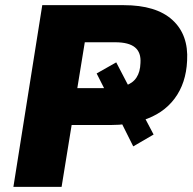

<svg xmlns="http://www.w3.org/2000/svg" viewBox="-20 -725 747 745"><path d="M32 0 144 -705H460Q586 -705 649 -647.5Q712 -590 706 -489Q702 -402 657.5 -342.5Q613 -283 533 -258L537 -277L576 -203L497 -157L447 -257L471 -244Q457 -242 442.5 -241Q428 -240 412 -240H258L219 0ZM280 -383H413Q418 -383 422.5 -383.5Q427 -384 431 -384L401 -349L355 -440L431 -483L481 -387L467 -393Q495 -402 509.5 -424Q524 -446 525 -480Q528 -521 504 -541Q480 -561 427 -561H309Z"/></svg>

Font: Nunito Sans 10pt Black
Style: Italic
Weight: 900
Italic angle: -9°
Designer: Vernon Adams
Foundry: Vernon Adams
Version: Version 3.101;gftools[0.9.27]